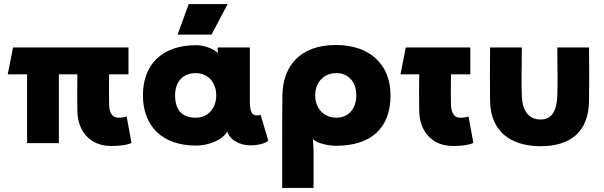

<svg xmlns="http://www.w3.org/2000/svg" viewBox="-20 -703 2965 943"><path d="M526 14C562 14 604 10 626 -1L602 -131C589 -126 574 -125 560 -125C533 -125 517 -147 516 -189C515 -229 515 -258 516 -338H611V-470H44L18 -338H113V0H269V-338H360C359 -255 359 -221 360 -158C361 -66 416 14 526 14Z M941 -125C881 -125 840 -155 840 -235C840 -304 881 -344 941 -344C1000 -344 1042 -300 1042 -235C1042 -169 1000 -125 941 -125ZM682 -235C682 -84 776 12 943 12C1006 12 1074 -16 1096 -57C1110 -14 1158 11 1213 11C1236 11 1273 6 1298 -11L1260 -139C1227 -129 1207 -141 1207 -201V-470H1049V-458L1051 -443C1021 -469 974 -481 943 -481C776 -481 682 -386 682 -235ZM852 -533H1019L1098 -683H907Z M1632 -125C1572 -125 1528 -169 1528 -235C1528 -300 1572 -344 1632 -344C1689 -344 1730 -303 1730 -235C1730 -166 1689 -125 1632 -125ZM1366 220H1520V32L1517 -20C1535 0 1591 13 1630 13C1800 13 1898 -71 1898 -235C1898 -386 1797 -482 1630 -482C1449 -482 1369 -374 1367 -235C1366 -159 1366 -84 1366 -8Z M2205 14C2241 14 2283 10 2305 -1L2281 -131C2268 -126 2253 -125 2239 -125C2212 -125 2196 -147 2195 -189C2194 -229 2194 -258 2195 -338H2290V-470H1973L1947 -338H2039C2038 -255 2038 -221 2039 -158C2040 -66 2095 14 2205 14Z M2543 -470H2387C2386 -336 2386 -314 2387 -210C2388 -56 2490 15 2635 15C2783 15 2872 -56 2873 -210C2874 -314 2874 -336 2873 -470H2717C2719 -336 2719 -284 2717 -230C2713 -142 2679 -116 2635 -116C2590 -116 2547 -142 2543 -230C2541 -284 2541 -336 2543 -470Z"/></svg>

Font: Kreadon Extra Bold
Style: Regular
Weight: 800
Designer: kohakuno
Foundry: StudioGnu
Version: Version 1.000;Glyphs 3.1.2 (3151)